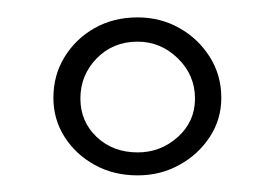

<svg xmlns="http://www.w3.org/2000/svg" viewBox="-20 -757 321 224"><path d="M140.6 -552.4Q112.4 -552.4 90.3 -564.7Q68.3 -576.9 55.3 -597.3Q42.3 -617.8 42.3 -642.8Q42.3 -669.3 55.3 -690.5Q68.3 -711.7 90.3 -724.2Q112.4 -736.7 140.6 -736.7Q167.4 -736.7 189.4 -724.2Q211.5 -711.7 224.8 -690.5Q238.2 -669.3 238.2 -642.8Q238.2 -617.8 224.8 -597.3Q211.5 -576.9 189.4 -564.7Q167.4 -552.4 140.6 -552.4ZM140.6 -579.2Q167.5 -579.2 187.5 -597.2Q207.5 -615.2 207.5 -642Q207.5 -669.4 187.5 -688.9Q167.5 -708.4 140.6 -708.4Q111.8 -708.4 92.8 -688.9Q73.8 -669.4 73.8 -642Q73.8 -615.2 92.8 -597.2Q111.8 -579.2 140.6 -579.2Z"/></svg>

Font: Smooch Sans Thin
Style: Regular
Weight: 100
Designer: Robert E. Leuschke
Foundry: Robert E. Leuschke
Version: Version 1.010